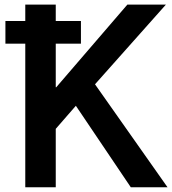

<svg xmlns="http://www.w3.org/2000/svg" viewBox="-20 -792 728 812"><path d="M2.9 -607.4V-703.1H86.9V-772.5H215.8V-703.1H322.3V-607.4H215.8V-422.9H217.8L518.6 -772.5H681.6L381.8 -435.5L688.5 0H533.2L300.8 -344.7L215.8 -247.1V0H86.9V-607.4Z"/></svg>

Font: Gothic A1
Style: Bold
Weight: 700
Version: Version 2.50